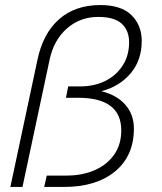

<svg xmlns="http://www.w3.org/2000/svg" viewBox="-20 -740 640 760"><path d="M21 0 128 -502Q150 -608 214 -664Q278 -720 377 -720Q460 -720 500.5 -680Q541 -640 541 -578Q541 -501 496.5 -449Q452 -397 381 -379Q442 -364 476 -325.5Q510 -287 510 -231Q510 -123 435.5 -61.5Q361 0 233 0H155L165 -45H243Q306 -45 355 -66.5Q404 -88 432 -128Q460 -168 460 -224Q460 -353 289 -353H241L250 -398H298Q353 -398 396.5 -419.5Q440 -441 465.5 -480.5Q491 -520 491 -572Q491 -620 461.5 -646.5Q432 -673 369 -673Q296 -673 244 -626.5Q192 -580 176 -502L69 0Z"/></svg>

Font: Geist Mono ExtraLight
Style: Italic
Weight: 200
Italic angle: -12°
Monospace: yes
Designer: Basement.studio, Andrés Briganti, Mateo Zaragoza
Foundry: Basement.studio, Vercel, Andrés Briganti, Guido Ferreyra, Mateo Zaragoza
Version: Version 1.500; ttfautohint (v1.8.4.7-5d5b)